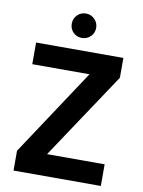

<svg xmlns="http://www.w3.org/2000/svg" viewBox="-97 -964 770 1031"><g transform="rotate(10 288.0 -449.0)"><path d="M526 -590 212 -118H526V0H50V-108L362 -580H50V-698H526ZM287 -765Q259 -765 240 -784Q221 -803 221 -831Q221 -859 240 -878.5Q259 -898 287 -898Q315 -898 334.5 -878.5Q354 -859 354 -831Q354 -803 334.5 -784Q315 -765 287 -765Z"/></g></svg>

Font: Poppins SemiBold
Style: Regular
Weight: 600
Designer: Ninad Kale (Devanagari), Jonny Pinhorn (Latin)
Foundry: Indian Type Foundry
Version: Version 3.002 2017